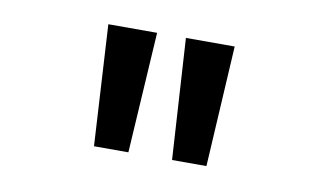

<svg xmlns="http://www.w3.org/2000/svg" viewBox="-41 -812 682 407"><g transform="rotate(10 300.0 -609.0)"><path d="M164 -739H269L253 -479H179ZM331 -739H436L421 -479H347Z"/></g></svg>

Font: Fira Mono
Style: Regular
Weight: 400
Designer: Carrois Corporate & Edenspiekermann AG
Foundry: Carrois Corporate GbR & Edenspiekermann AG
Version: Version 3.206